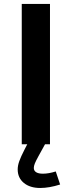

<svg xmlns="http://www.w3.org/2000/svg" viewBox="-20 -729 362 970"><path d="M232.5 0V-709.1H89.9V0ZM261.7 137.2Q225.8 148.5 196.7 148.5Q174.5 148.5 162.7 141.1Q150.8 133.7 150.8 119.5Q150.8 109.9 155.9 97.1Q161 84.4 173.3 61.9L207.5 -0.2L205.9 -1.5L117.7 -2.5V-0.2L104.1 26.3Q85.7 62.1 77.6 84.7Q69.4 107.3 69.4 127Q69.4 169.5 100.4 195.1Q131.5 220.7 183.1 220.7Q229.1 220.7 283.8 203.1Z"/></svg>

Font: Estedad VF
Style: Regular
Weight: 100
Designer: Amin Abedi
Version: Version 7.3